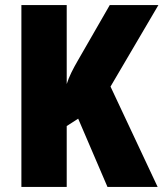

<svg xmlns="http://www.w3.org/2000/svg" viewBox="-20 -734 642 754"><path d="M599 0 414 -394 602 -714H411L285 -495C267 -464 251 -433 242 -404V-714H64V0H242V-239L287 -268L402 0Z"/></svg>

Font: Noto Sans Condensed Black
Style: Regular
Weight: 900
Width: 3
Designer: Monotype Design Team
Foundry: Monotype Imaging Inc.
Version: Version 2.013